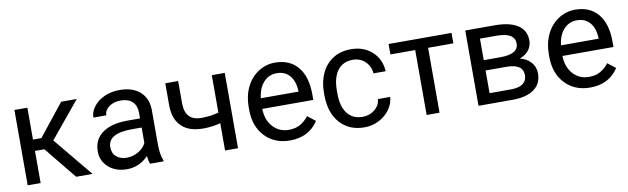

<svg xmlns="http://www.w3.org/2000/svg" viewBox="-38 -927 4339 1326"><g transform="rotate(-10 2131.0 -264.0)"><path d="M232.9 -225.1H167V0H76.2V-528.3H167V-304.7H226.1L403.8 -528.3H513.2L304.2 -274.4L530.8 0H416Z M934.6 0Q926.8 -15.6 921.9 -55.7Q858.9 9.8 771.5 9.8Q693.4 9.8 643.3 -34.4Q593.3 -78.6 593.3 -146.5Q593.3 -229 656 -274.7Q718.8 -320.3 832.5 -320.3H920.4V-361.8Q920.4 -409.2 892.1 -437.3Q863.8 -465.3 808.6 -465.3Q760.3 -465.3 727.5 -440.9Q694.8 -416.5 694.8 -381.8H604Q604 -421.4 632.1 -458.3Q660.2 -495.1 708.3 -516.6Q756.3 -538.1 814 -538.1Q905.3 -538.1 957 -492.4Q1008.8 -446.8 1010.7 -366.7V-123.5Q1010.7 -50.8 1029.3 -7.8V0ZM784.7 -68.8Q827.1 -68.8 865.2 -90.8Q903.3 -112.8 920.4 -147.9V-256.3H849.6Q683.6 -256.3 683.6 -159.2Q683.6 -116.7 711.9 -92.8Q740.2 -68.8 784.7 -68.8Z M1551.3 0H1460.4V-191.4Q1400.9 -175.8 1338.4 -175.8Q1239.3 -175.8 1187.3 -226.6Q1135.3 -277.3 1134.3 -371.1V-528.8H1224.6V-368.2Q1227.1 -250 1338.4 -250Q1400.9 -250 1460.4 -265.6V-528.3H1551.3Z M1915 9.8Q1807.6 9.8 1740.2 -60.8Q1672.9 -131.3 1672.9 -249.5V-266.1Q1672.9 -344.7 1702.9 -406.5Q1732.9 -468.3 1786.9 -503.2Q1840.8 -538.1 1903.8 -538.1Q2006.8 -538.1 2064 -470.2Q2121.1 -402.3 2121.1 -275.9V-238.3H1763.2Q1765.1 -160.2 1808.8 -112.1Q1852.5 -64 1919.9 -64Q1967.8 -64 2001 -83.5Q2034.2 -103 2059.1 -135.3L2114.3 -92.3Q2047.9 9.8 1915 9.8ZM1903.8 -463.9Q1849.1 -463.9 1812 -424.1Q1774.9 -384.3 1766.1 -312.5H2030.8V-319.3Q2026.9 -388.2 1993.7 -426Q1960.4 -463.9 1903.8 -463.9Z M2437.5 -64Q2485.8 -64 2522 -93.3Q2558.1 -122.6 2562 -166.5H2647.5Q2645 -121.1 2616.2 -80.1Q2587.4 -39.1 2539.3 -14.6Q2491.2 9.8 2437.5 9.8Q2329.6 9.8 2265.9 -62.3Q2202.1 -134.3 2202.1 -259.3V-274.4Q2202.1 -351.6 2230.5 -411.6Q2258.8 -471.7 2311.8 -504.9Q2364.7 -538.1 2437 -538.1Q2525.9 -538.1 2584.7 -484.9Q2643.6 -431.6 2647.5 -346.7H2562Q2558.1 -397.9 2523.2 -430.9Q2488.3 -463.9 2437 -463.9Q2368.2 -463.9 2330.3 -414.3Q2292.5 -364.7 2292.5 -271V-253.9Q2292.5 -162.6 2330.1 -113.3Q2367.7 -64 2437.5 -64Z M3141.6 -455.1H2964.4V0H2874V-455.1H2700.2V-528.3H3141.6Z M3237.8 0V-528.3H3443.8Q3549.3 -528.3 3605.7 -491.5Q3662.1 -454.6 3662.1 -383.3Q3662.1 -346.7 3640.1 -317.1Q3618.2 -287.6 3575.2 -272Q3623 -260.7 3652.1 -228Q3681.2 -195.3 3681.2 -149.9Q3681.2 -77.1 3627.7 -38.6Q3574.2 0 3476.6 0ZM3328.1 -231.9V-72.8H3477.5Q3534.2 -72.8 3562.3 -93.8Q3590.3 -114.7 3590.3 -152.8Q3590.3 -231.9 3474.1 -231.9ZM3328.1 -304.2H3444.8Q3571.8 -304.2 3571.8 -378.4Q3571.8 -452.6 3451.7 -455.1H3328.1Z M4020 9.8Q3912.6 9.8 3845.2 -60.8Q3777.8 -131.3 3777.8 -249.5V-266.1Q3777.8 -344.7 3807.9 -406.5Q3837.9 -468.3 3891.8 -503.2Q3945.8 -538.1 4008.8 -538.1Q4111.8 -538.1 4168.9 -470.2Q4226.1 -402.3 4226.1 -275.9V-238.3H3868.2Q3870.1 -160.2 3913.8 -112.1Q3957.5 -64 4024.9 -64Q4072.8 -64 4106 -83.5Q4139.2 -103 4164.1 -135.3L4219.2 -92.3Q4152.8 9.8 4020 9.8ZM4008.8 -463.9Q3954.1 -463.9 3917 -424.1Q3879.9 -384.3 3871.1 -312.5H4135.7V-319.3Q4131.8 -388.2 4098.6 -426Q4065.4 -463.9 4008.8 -463.9Z"/></g></svg>

Font: APIMedia Roboto
Style: Regular
Weight: 400
Designer: Google
Version: Version 2.137; 2017